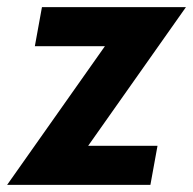

<svg xmlns="http://www.w3.org/2000/svg" viewBox="-48 -520 543 540"><path d="M247 -390H50L70 -500H475L200 -110H395L375 0H-28Z"/></svg>

Font: Cabin
Style: Bold Italic
Weight: 700
Italic angle: -7°
Designer: Pablo Impallari
Foundry: Pablo Impallari. http://www.impallari.com Igino Marini. http://www.ikern.com
Version: Version 2.200